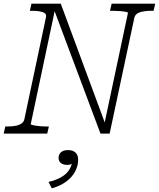

<svg xmlns="http://www.w3.org/2000/svg" viewBox="-39 -730 868 1049"><path d="M-19 0 -10 -39H1Q26 -39 45.5 -42.5Q65 -46 78 -55Q91 -64 94 -78L212 -635Q216 -650 206 -657.5Q196 -665 178 -668Q160 -671 135 -671H124L133 -710H293L538 -48L529 -42L660 -659Q661 -663 647.5 -665.5Q634 -668 614.5 -669.5Q595 -671 576 -671H562L571 -710H809L800 -671H788Q751 -671 725.5 -663Q700 -655 695 -633L560 0H510L250 -694H265L129 -52Q129 -49 142 -46Q155 -43 175 -41Q195 -39 214 -39H228L219 0ZM244 299 226 264Q264 255 291 240.5Q318 226 334 205Q350 184 355 157Q356 154 358 152.5Q360 151 363 151.5Q366 152 368 155Q360 163 350 167Q340 171 328 171Q307 171 294 161Q281 151 281 132Q281 113 294.5 101.5Q308 90 333 90Q359 90 373.5 103.5Q388 117 388 142Q388 175 372 206Q356 237 323.5 261.5Q291 286 244 299Z"/></svg>

Font: Roboto Serif 20pt Thin
Style: Italic
Weight: 250
Italic angle: -10°
Version: Version 1.007